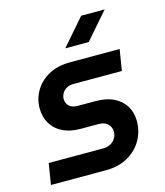

<svg xmlns="http://www.w3.org/2000/svg" viewBox="-106 -781 743 862"><g transform="rotate(-15 265.5 -350.5)"><path d="M24 -1 40 -99H292Q313 -99 327.5 -107Q342 -115 350.5 -129Q359 -143 359 -159Q359 -181 344 -195.5Q329 -210 301 -210H218Q170 -210 135.5 -227Q101 -244 82.5 -275Q64 -306 64 -347Q64 -389 85.5 -426.5Q107 -464 148.5 -487.5Q190 -511 251 -511H480L464 -413H240Q221 -413 207.5 -405.5Q194 -398 187 -386.5Q180 -375 179 -361Q179 -339 192.5 -326Q206 -313 233 -313H315Q365 -313 399.5 -296Q434 -279 452.5 -249Q471 -219 471 -178Q471 -130 447.5 -89.5Q424 -49 381 -25Q338 -1 280 -1ZM245 -577 352 -700H461L354 -577Z"/></g></svg>

Font: MuseoModerno Thin Medium
Style: Italic
Weight: 500
Italic angle: -9°
Version: Version 1.003